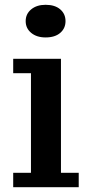

<svg xmlns="http://www.w3.org/2000/svg" viewBox="-20 -775 379 800"><path d="M308 5H35V-55H109V-470H35V-530H234V-55H308ZM87 -687Q87 -717 110 -736Q133 -755 170 -755Q209 -755 231 -736Q253 -717 253 -687Q253 -657 231 -638Q209 -619 170 -619Q133 -619 110 -638Q87 -657 87 -687Z"/></svg>

Font: PT Serif Caption
Style: Semibold
Weight: 600
Designer: A.Korolkova, O.Umpeleva, V.Yefimov
Foundry: ParaType Ltd
Version: Version 1.00;May 2, 2020;FontCreator 12.0.0.2544 64-bit